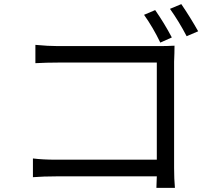

<svg xmlns="http://www.w3.org/2000/svg" viewBox="-20 -874 1040 933"><path d="M734 -825Q778 -762 815 -692L759 -667Q724 -740 680 -802ZM861 -854Q904 -791 943 -722L887 -698Q850 -769 806 -831ZM140 -104Q188 -98 251 -98H742V-570H263Q206 -570 152 -567V-656Q214 -650 262 -650H754Q792 -650 828 -652Q828 -618 826 -574V-58Q826 -4 830 39H740L742 -17H253Q192 -17 140 -13Z"/></svg>

Font: Gothic Nguyen
Style: Regular
Weight: 400
Designer: MORI Takayuki
Version: Version 1.220;July 21, 2023;FontCreator 14.0.0.2814 64-bit